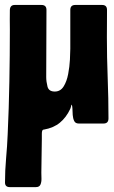

<svg xmlns="http://www.w3.org/2000/svg" viewBox="-43 -496 456 771"><path d="M-3.4 255.4Q-22.9 255.4 -22.9 236.8Q-22.9 189 -18.6 140.4Q-14.2 91.8 -12.2 43.9Q-7.3 -61.5 -5.4 -167.2Q-3.4 -272.9 -3.4 -378.4Q-3.4 -397.9 -3.7 -417.2Q-3.9 -436.5 -3.4 -456.1Q-2.4 -476.1 16.1 -476.1H123.5Q143.6 -476.1 143.6 -456.1Q143.6 -388.7 143.1 -321.3Q142.6 -253.9 142.6 -186.5Q142.6 -168.5 147.7 -148.4Q152.8 -128.4 176.8 -128.4Q199.7 -128.4 212.4 -148.7Q225.1 -168.9 230.7 -198.5Q236.3 -228 237.8 -256.1Q239.3 -284.2 239.3 -299.8V-456.1Q239.3 -476.1 259.3 -476.1H367.2Q386.7 -476.1 386.7 -456.1Q386.7 -429.2 386.5 -401.9Q386.2 -374.5 386.2 -347.2Q386.2 -265.6 389.4 -183.8Q392.6 -102.1 392.6 -20.5Q392.6 0 373 0H272.9Q259.8 0 254.9 -10.3Q250 -20.5 249 -34.4Q248 -48.3 247.8 -60.3Q247.6 -72.3 244.1 -75.7Q243.2 -75.7 243.2 -73.2Q242.7 -69.8 241.7 -66.2Q240.7 -62.5 239.3 -59.1Q222.7 -23.9 197.3 -3.2Q171.9 17.6 133.3 24.4Q130.4 24.4 129.4 25.4Q125 27.8 125 42.2Q125 56.6 125 62Q125 95.7 124 129.6Q123 163.6 123 197.3Q123 207 123.5 220.7Q124 234.4 119.6 244.9Q115.2 255.4 101.1 255.4Z"/></svg>

Font: Belanosima
Style: Bold
Weight: 700
Designer: The DocRepair Project, Santiago Orozco
Foundry: Google
Version: Version 2.000